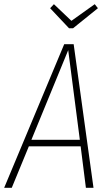

<svg xmlns="http://www.w3.org/2000/svg" viewBox="-33 -892 525 912"><path d="M314 -757.8H294.9L205.1 -853L223.1 -872.1L306.2 -793L417 -872.1L432.1 -853ZM272 -682.1H316.9L411.1 0H375L350.1 -196.8H104L22.9 0H-13.2ZM116.2 -228H346.2L291 -653.8Z"/></svg>

Font: Fira Sans Compressed UltraLight
Style: Italic
Weight: 200
Width: 3
Italic angle: -8°
Designer: Carrois Corporate & Edenspiekermann AG
Foundry: Carrois Corporate GbR & Edenspiekermann AG
Version: Version 4.203;PS 004.203;hotconv 1.0.88;makeotf.lib2.5.64775